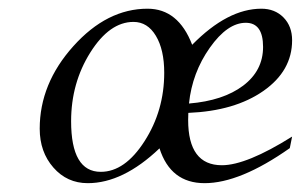

<svg xmlns="http://www.w3.org/2000/svg" viewBox="-20 -410 699 439"><path d="M344.7 -70.8Q261.2 8.8 180.7 8.8Q133.3 8.8 102.1 -26.9Q70.8 -62.5 70.8 -115.7Q70.8 -218.8 147.7 -304.4Q224.6 -390.1 317.4 -390.1Q387.7 -390.1 419.4 -307.6Q500.5 -390.1 577.6 -390.1Q608.4 -390.1 628.2 -370.1Q647.9 -350.1 647.9 -317.9Q647.9 -248 582.3 -202.1Q516.6 -156.2 410.6 -151.9L410.2 -135.7Q410.2 -32.2 487.3 -32.2Q543.5 -32.2 647.9 -97.7L642.6 -71.3Q528.8 8.8 447.8 8.8Q370.1 8.8 344.7 -70.8ZM210.4 -17.1Q265.6 -17.1 310.5 -87.2Q355.5 -157.2 355.5 -243.7Q355.5 -296.4 336.4 -328.1Q317.4 -359.9 285.2 -359.9Q230.5 -359.9 186.5 -290Q142.6 -220.2 142.6 -132.8Q142.6 -17.1 210.4 -17.1ZM412.1 -173.3Q490.2 -179.7 535.9 -214.1Q581.5 -248.5 581.5 -302.7Q581.5 -357.9 542 -357.9Q500 -357.9 459.7 -300.8Q419.4 -243.7 412.1 -173.3Z"/></svg>

Font: IranNastaliq
Style: Regular
Weight: 400
Designer: Hossein Zahedi
Version: Version 1.5